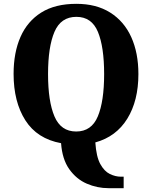

<svg xmlns="http://www.w3.org/2000/svg" viewBox="-20 -745 794 1003"><path d="M547 238Q488 238 433.5 214.5Q379 191 342 139Q305 87 299 3Q174 -20 112.5 -116.5Q51 -213 51 -359Q51 -470 87 -552Q123 -634 195.5 -679.5Q268 -725 379 -725Q483 -725 555.5 -679.5Q628 -634 665.5 -551.5Q703 -469 703 -358Q703 -219 645 -125Q587 -31 478 -1Q483 74 504 112Q525 150 554 164Q583 178 611 178H626V238ZM378 -58Q458 -58 491 -137Q524 -216 524 -358Q524 -500 491.5 -578.5Q459 -657 379 -657Q298 -657 264.5 -578.5Q231 -500 231 -358Q231 -216 264.5 -137Q298 -58 378 -58Z"/></svg>

Font: Noto Serif Thai SemiCondensed ExtraBold
Style: Regular
Weight: 800
Width: 4
Designer: Monotype Design Team
Foundry: Monotype Imaging Inc.
Version: Version 2.002; ttfautohint (v1.8.4.7-5d5b)